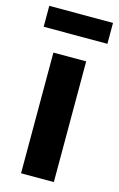

<svg xmlns="http://www.w3.org/2000/svg" viewBox="-123 -774 510 823"><g transform="rotate(15 131.5 -362.5)"><path d="M58.6 0V-535.6H204.1V0ZM272.5 -724.6V-631.8H-10.3V-724.6Z"/></g></svg>

Font: Inter 20pt
Style: Bold
Weight: 700
Version: Version 4.001;git-66647c0bb